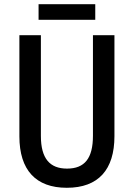

<svg xmlns="http://www.w3.org/2000/svg" viewBox="-20 -881 635 911"><path d="M432 -861H163V-787H432ZM523 -235V-714H421V-237C421 -130 382 -81 298 -81C217 -81 174 -128 174 -236V-714H72V-234C72 -74 150 10 297 10C447 10 523 -76 523 -235Z"/></svg>

Font: Noto Sans Armenian Condensed Medium
Style: Regular
Weight: 500
Width: 3
Designer: Monotype Design Team
Foundry: Monotype Imaging Inc.
Version: Version 2.008